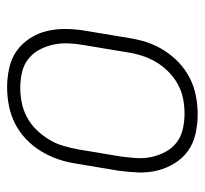

<svg xmlns="http://www.w3.org/2000/svg" viewBox="-38 -530 576 540"><g transform="rotate(-90 250.0 -260.0)"><path d="M199 8Q171 8 144 2Q117 -4 96 -19Q75 -34 61 -56.5Q47 -79 40.5 -105Q34 -131 35 -159Q36 -187 40 -215L60 -335Q64 -361 72.5 -385.5Q81 -410 95 -433Q109 -456 129 -475Q149 -494 173 -506Q197 -518 223 -523Q249 -528 274 -528Q302 -528 329 -522Q356 -516 377 -501Q398 -486 412.5 -463.5Q427 -441 433 -415Q439 -389 438.5 -361Q438 -333 433 -305L413 -185Q409 -159 401 -134.5Q393 -110 378.5 -87Q364 -64 344 -45Q324 -26 300 -14Q276 -2 250 3Q224 8 199 8ZM201 -29Q221 -29 242 -33Q263 -37 282.5 -47.5Q302 -58 318.5 -74.5Q335 -91 346 -110Q357 -129 363.5 -149.5Q370 -170 373 -191L393 -311Q397 -333 398 -355Q399 -377 394.5 -398Q390 -419 380 -437.5Q370 -456 354 -468.5Q338 -481 317 -486Q296 -491 273 -491Q253 -491 232 -487Q211 -483 191 -472.5Q171 -462 155 -445.5Q139 -429 127.5 -410Q116 -391 110 -370.5Q104 -350 100 -329L80 -209Q77 -187 75.5 -165Q74 -143 78.5 -122Q83 -101 93 -82.5Q103 -64 119 -51.5Q135 -39 156.5 -34Q178 -29 201 -29Z"/></g></svg>

Font: Iosevka SS18 Extralight
Style: Italic
Weight: 200
Italic angle: -9°
Monospace: yes
Designer: Belleve Invis
Foundry: Belleve Invis
Version: Version 25.1.1; ttfautohint (v1.8.4)